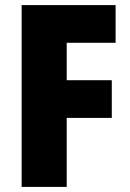

<svg xmlns="http://www.w3.org/2000/svg" viewBox="-20 -734 510 754"><path d="M242 0H65V-714H434V-566H242V-419H419V-271H242Z"/></svg>

Font: Noto Sans Bengali Condensed Black
Style: Regular
Weight: 900
Width: 3
Designer: Joana Ranito - Universal Thirst; Jelle Bosma - Monotype Design Team
Foundry: Universal Thirst ehf.
Version: Version 3.000; ttfautohint (v1.8.4.7-5d5b)